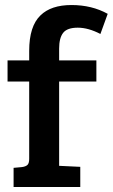

<svg xmlns="http://www.w3.org/2000/svg" viewBox="-20 -743 448 763"><path d="M96 -112V-419H10V-503H96V-541Q96 -639 141 -682Q183 -723 264 -723Q345 -723 408 -688L379 -608Q331 -633 289 -633Q247 -633 231 -612.5Q215 -592 215 -550V-503H363V-419H215V-84L299 -80V0H34V-76L67 -79Q82 -81 89 -87.5Q96 -94 96 -112Z"/></svg>

Font: Bree Serif
Style: Regular
Weight: 400
Designer: Veronika Burian, Jos Scaglione
Foundry: TypeTogether
Version: Version 1.002